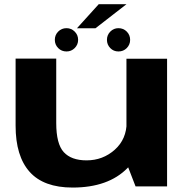

<svg xmlns="http://www.w3.org/2000/svg" viewBox="-20 -860 870 886"><path d="M605.5 0H751V-589H563.5V-108.5ZM239.5 -589.5H52V-280Q52 -139.5 116.8 -67Q181.5 5.5 315 5.5Q479.5 5.5 568 -84.2Q656.5 -174 656.5 -249L564.5 -297Q564.5 -218 509.5 -169Q454.5 -120 379.5 -120Q309 -120 274.2 -158Q239.5 -196 239.5 -292ZM287 -622.5Q309 -622.5 324.8 -638.2Q340.5 -654 340.5 -676Q340.5 -698.5 324.8 -714.2Q309 -730 287 -730Q264 -730 248.5 -714.2Q233 -698.5 233 -676Q233 -654 248.5 -638.2Q264 -622.5 287 -622.5ZM526.5 -622.5Q549.5 -622.5 565 -638.2Q580.5 -654 580.5 -676Q580.5 -698.5 565 -714.2Q549.5 -730 526.5 -730Q504.5 -730 489 -714.2Q473.5 -698.5 473.5 -676Q473.5 -654 488.8 -638.2Q504 -622.5 526.5 -622.5ZM335 -729.5H420.5L563.5 -840.5H435.5Z"/></svg>

Font: Anybody Expanded
Style: Bold
Weight: 700
Width: 7
Designer: Tyler Finck
Foundry: Etcetera Type Company
Version: Version 1.113;gftools[0.9.25]